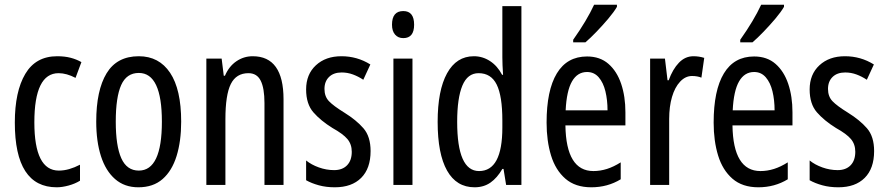

<svg xmlns="http://www.w3.org/2000/svg" viewBox="-20 -786 3767 816"><path d="M221 10Q43 10 43 -265Q43 -397 87.5 -472Q132 -547 223 -547Q255 -547 280 -540.5Q305 -534 326 -522L301 -455Q263 -475 229 -475Q126 -475 126 -266Q126 -61 230 -61Q252 -61 274.5 -67.5Q297 -74 320 -86V-18Q299 -5 271.5 2.5Q244 10 221 10Z M750 -269Q750 -186 730.5 -123Q711 -60 671 -25Q631 10 568 10Q509 10 469 -25Q429 -60 409 -122.5Q389 -185 389 -269Q389 -402 433 -474.5Q477 -547 570 -547Q656 -547 703 -476.5Q750 -406 750 -269ZM472 -269Q472 -166 495.5 -113.5Q519 -61 570 -61Q668 -61 668 -269Q668 -476 570 -476Q518 -476 495 -424.5Q472 -373 472 -269Z M1054 -547Q1185 -547 1185 -364V0H1104V-348Q1104 -411 1088 -443Q1072 -475 1036 -475Q984 -475 961 -429Q938 -383 938 -279V0H857V-537H922L931 -464H936Q953 -504 984.5 -525.5Q1016 -547 1054 -547Z M1555 -144Q1555 -70 1515 -30Q1475 10 1403 10Q1366 10 1335 1.5Q1304 -7 1281 -20V-104Q1303 -86 1335 -74.5Q1367 -63 1400 -63Q1435 -63 1455 -83.5Q1475 -104 1475 -141Q1475 -173 1456.5 -195Q1438 -217 1393 -242Q1343 -273 1312 -308.5Q1281 -344 1281 -406Q1281 -470 1322.5 -508.5Q1364 -547 1431 -547Q1498 -547 1554 -512L1524 -447Q1503 -461 1480 -469.5Q1457 -478 1432 -478Q1398 -478 1378.5 -459Q1359 -440 1359 -408Q1359 -376 1378 -356Q1397 -336 1444 -307Q1494 -276 1524.5 -241Q1555 -206 1555 -144Z M1694 -739Q1740 -739 1740 -681Q1740 -624 1694 -624Q1672 -624 1659 -639Q1646 -654 1646 -681Q1646 -739 1694 -739ZM1733 -537V0H1652V-537Z M1997 10Q1920 10 1880 -61Q1840 -132 1840 -268Q1840 -402 1880 -474.5Q1920 -547 1994 -547Q2031 -547 2062.5 -526.5Q2094 -506 2114 -468H2118Q2115 -513 2115 -542V-760H2196V0H2131L2120 -68H2115Q2093 -30 2064.5 -10Q2036 10 1997 10ZM2016 -59Q2115 -59 2115 -244V-274Q2115 -378 2091 -426.5Q2067 -475 2014 -475Q1967 -475 1945 -422Q1923 -369 1923 -268Q1923 -59 2016 -59Z M2475 -546Q2530 -546 2566 -514.5Q2602 -483 2620 -429.5Q2638 -376 2638 -309V-253H2383Q2386 -59 2502 -59Q2531 -59 2559.5 -68Q2588 -77 2618 -96V-24Q2562 10 2493 10Q2425 10 2383 -26.5Q2341 -63 2322 -125Q2303 -187 2303 -265Q2303 -402 2346.5 -474Q2390 -546 2475 -546ZM2475 -480Q2434 -480 2411 -440Q2388 -400 2384 -317H2562Q2562 -361 2553 -398Q2544 -435 2524.5 -457.5Q2505 -480 2475 -480ZM2602 -757Q2590 -736 2566 -707.5Q2542 -679 2515.5 -651.5Q2489 -624 2468 -606H2416V-617Q2474 -699 2505 -766H2602Z M2927 -547Q2951 -547 2973 -540L2961 -456Q2944 -463 2921 -463Q2893 -463 2870.5 -439Q2848 -415 2836 -374Q2824 -333 2824 -280V0H2743V-537H2806L2817 -445H2822Q2839 -492 2865.5 -519.5Q2892 -547 2927 -547Z M3185 -546Q3240 -546 3276 -514.5Q3312 -483 3330 -429.5Q3348 -376 3348 -309V-253H3093Q3096 -59 3212 -59Q3241 -59 3269.5 -68Q3298 -77 3328 -96V-24Q3272 10 3203 10Q3135 10 3093 -26.5Q3051 -63 3032 -125Q3013 -187 3013 -265Q3013 -402 3056.5 -474Q3100 -546 3185 -546ZM3185 -480Q3144 -480 3121 -440Q3098 -400 3094 -317H3272Q3272 -361 3263 -398Q3254 -435 3234.5 -457.5Q3215 -480 3185 -480ZM3312 -757Q3300 -736 3276 -707.5Q3252 -679 3225.5 -651.5Q3199 -624 3178 -606H3126V-617Q3184 -699 3215 -766H3312Z M3695 -144Q3695 -70 3655 -30Q3615 10 3543 10Q3506 10 3475 1.5Q3444 -7 3421 -20V-104Q3443 -86 3475 -74.5Q3507 -63 3540 -63Q3575 -63 3595 -83.5Q3615 -104 3615 -141Q3615 -173 3596.5 -195Q3578 -217 3533 -242Q3483 -273 3452 -308.5Q3421 -344 3421 -406Q3421 -470 3462.5 -508.5Q3504 -547 3571 -547Q3638 -547 3694 -512L3664 -447Q3643 -461 3620 -469.5Q3597 -478 3572 -478Q3538 -478 3518.5 -459Q3499 -440 3499 -408Q3499 -376 3518 -356Q3537 -336 3584 -307Q3634 -276 3664.5 -241Q3695 -206 3695 -144Z"/></svg>

Font: Noto Sans Myanmar ExtraCondensed
Style: Regular
Weight: 400
Width: 2
Designer: Monotype Design Team
Foundry: Monotype Imaging Inc.
Version: Version 2.107; ttfautohint (v1.8.4.7-5d5b)